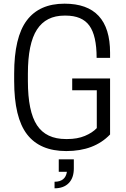

<svg xmlns="http://www.w3.org/2000/svg" viewBox="-20 -811 688 1045"><path d="M340.8 11.2Q197.3 11.2 127.2 -79.8Q57.1 -170.9 57.1 -370.1V-410.2Q57.1 -608.4 125.7 -699.7Q194.3 -791 331.1 -791Q579.1 -791 579.1 -523.9V-496.1H505.9Q505.9 -617.2 466.3 -671.6Q426.8 -726.1 336.9 -726.1H331.1Q230.5 -726.1 181.2 -650.1Q131.8 -574.2 131.8 -410.2V-370.1Q131.8 -204.1 181.4 -129.2Q231 -54.2 338.9 -54.2H346.2Q400.9 -54.2 441.9 -71.3Q482.9 -88.4 506.8 -113.8V-319.8H373V-383.8H579.1V-79.1Q492.7 11.2 340.8 11.2ZM381.8 56.2V106Q381.8 157.2 354.2 185.5Q326.7 213.9 276.9 213.9V178.2Q335.9 178.2 344.2 124H299.8V56.2Z"/></svg>

Font: Cooper Hewitt
Style: Book
Weight: 705
Designer: Village Type and Design LLC
Foundry: Cooper Hewitt Smithsonian Design Museum
Version: 1.000